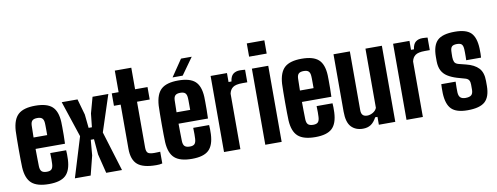

<svg xmlns="http://www.w3.org/2000/svg" viewBox="-65 -1141 3860 1491"><g transform="rotate(-10 1865.0 -395.5)"><path d="M221.5 9Q128 9 85.2 -29Q42.5 -67 37.5 -154.5Q36.5 -177.5 36 -215.8Q35.5 -254 35.5 -297.5Q35.5 -341 36 -380.2Q36.5 -419.5 37.5 -443.5Q43.5 -533 85.8 -571Q128 -609 220 -609Q311.5 -609 352.8 -571.8Q394 -534.5 398 -448.5Q398.5 -436.5 398.8 -408.2Q399 -380 398.8 -345Q398.5 -310 397 -278H165Q165 -243.5 165.8 -209.2Q166.5 -175 167 -141Q168 -112 180.5 -100Q193 -88 221.5 -88Q247.5 -88 258.8 -100Q270 -112 271.5 -141Q272.5 -155 272.5 -177.2Q272.5 -199.5 271.5 -226.5H397Q398 -217 398.5 -194.5Q399 -172 398 -154.5Q394 -67 353.2 -29Q312.5 9 221.5 9ZM165 -368H272.5Q272.5 -389.5 272.5 -409.2Q272.5 -429 272.2 -443.2Q272 -457.5 271.5 -463Q270 -489 258.2 -500.5Q246.5 -512 220 -512Q192 -512 180 -500.5Q168 -489 167 -463Q166.5 -438.5 166 -415Q165.5 -391.5 165 -368Z M426 0 522.5 -315.5 428 -600H552.5L588 -474.5L599 -367.5H625L636.5 -474.5L671 -600H795.5L701.5 -313L797.5 0H673L635.5 -151.5L625 -273.5H599.5L589 -151.5L550.5 0Z M1067 9Q964 9 919.8 -29Q875.5 -67 875.5 -154.5V-502H822.5V-600H876.5V-770H1006.5V-600H1104.5V-502H1004.5V-140.5Q1004.5 -111 1016.5 -99Q1028.5 -87 1067.5 -87Q1079.5 -87 1090.2 -87.5Q1101 -88 1114.5 -88.5V4Q1104 7 1092.2 8Q1080.5 9 1067 9Z M1349 9Q1255.5 9 1212.8 -29Q1170 -67 1165 -154.5Q1164 -177.5 1163.5 -215.8Q1163 -254 1163 -297.5Q1163 -341 1163.5 -380.2Q1164 -419.5 1165 -443.5Q1171 -533 1213.2 -571Q1255.5 -609 1347.5 -609Q1439 -609 1480.2 -571.8Q1521.5 -534.5 1525.5 -448.5Q1526 -436.5 1526.2 -408.2Q1526.5 -380 1526.2 -345Q1526 -310 1524.5 -278H1292.5Q1292.5 -243.5 1293.2 -209.2Q1294 -175 1294.5 -141Q1295.5 -112 1308 -100Q1320.5 -88 1349 -88Q1375 -88 1386.2 -100Q1397.5 -112 1399 -141Q1400 -155 1400 -177.2Q1400 -199.5 1399 -226.5H1524.5Q1525.5 -217 1526 -194.5Q1526.5 -172 1525.5 -154.5Q1521.5 -67 1480.8 -29Q1440 9 1349 9ZM1292.5 -368H1400Q1400 -389.5 1400 -409.2Q1400 -429 1399.8 -443.2Q1399.5 -457.5 1399 -463Q1397.5 -489 1385.8 -500.5Q1374 -512 1347.5 -512Q1319.5 -512 1307.5 -500.5Q1295.5 -489 1294.5 -463Q1294 -438.5 1293.5 -415Q1293 -391.5 1292.5 -368ZM1309 -640 1399 -772.5H1483.5L1389 -640Z M1602 0V-600H1731V-529.5H1754Q1759.5 -571 1780.2 -587.2Q1801 -603.5 1833.5 -603.5Q1845.5 -603.5 1856.8 -602.5Q1868 -601.5 1874 -601V-502H1835.5Q1781.5 -502 1759.2 -485Q1737 -468 1731 -437V0Z M1922.5 -695.5V-800H2061V-695.5ZM1927.5 0V-600H2056.5V0Z M2322 9Q2228.5 9 2185.8 -29Q2143 -67 2138 -154.5Q2137 -177.5 2136.5 -215.8Q2136 -254 2136 -297.5Q2136 -341 2136.5 -380.2Q2137 -419.5 2138 -443.5Q2144 -533 2186.2 -571Q2228.5 -609 2320.5 -609Q2412 -609 2453.2 -571.8Q2494.5 -534.5 2498.5 -448.5Q2499 -436.5 2499.2 -408.2Q2499.5 -380 2499.2 -345Q2499 -310 2497.5 -278H2265.5Q2265.5 -243.5 2266.2 -209.2Q2267 -175 2267.5 -141Q2268.5 -112 2281 -100Q2293.5 -88 2322 -88Q2348 -88 2359.2 -100Q2370.5 -112 2372 -141Q2373 -155 2373 -177.2Q2373 -199.5 2372 -226.5H2497.5Q2498.5 -217 2499 -194.5Q2499.5 -172 2498.5 -154.5Q2494.5 -67 2453.8 -29Q2413 9 2322 9ZM2265.5 -368H2373Q2373 -389.5 2373 -409.2Q2373 -429 2372.8 -443.2Q2372.5 -457.5 2372 -463Q2370.5 -489 2358.8 -500.5Q2347 -512 2320.5 -512Q2292.5 -512 2280.5 -500.5Q2268.5 -489 2267.5 -463Q2267 -438.5 2266.5 -415Q2266 -391.5 2265.5 -368Z M2697.5 9Q2639.5 9 2605.2 -27.2Q2571 -63.5 2571 -147.5V-600H2700V-136.5Q2700 -110 2711.8 -97.8Q2723.5 -85.5 2747.5 -85.5Q2769 -85.5 2791.5 -98.2Q2814 -111 2823 -133V-600H2952.5V0H2823V-62H2805Q2784.5 -24 2759 -7.5Q2733.5 9 2697.5 9Z M3041 0V-600H3170V-529.5H3193Q3198.5 -571 3219.2 -587.2Q3240 -603.5 3272.5 -603.5Q3284.5 -603.5 3295.8 -602.5Q3307 -601.5 3313 -601V-502H3274.5Q3220.5 -502 3198.2 -485Q3176 -468 3170 -437V0Z M3522.5 9Q3434 9 3395.8 -29Q3357.5 -67 3354 -154.5Q3353.5 -172 3353.8 -194.5Q3354 -217 3355 -226H3468Q3467 -199.5 3467 -177.2Q3467 -155 3467.5 -141Q3469 -112 3482.8 -100Q3496.5 -88 3522.5 -88Q3554 -88 3568 -100Q3582 -112 3582.5 -141Q3582.5 -154.5 3582.5 -158.8Q3582.5 -163 3582.5 -167Q3582.5 -171 3582.5 -183Q3582.5 -204 3575 -216.8Q3567.5 -229.5 3548 -235.5L3483 -254Q3440.5 -267 3411 -285.8Q3381.5 -304.5 3366.2 -334Q3351 -363.5 3350.5 -407.5Q3350.5 -417 3350.5 -425.5Q3350.5 -434 3350.5 -443Q3351 -532 3390.8 -570.5Q3430.5 -609 3528.5 -609Q3618 -609 3655.2 -571.8Q3692.5 -534.5 3696 -448.5Q3697 -431.5 3696.5 -408.5Q3696 -385.5 3695 -375.5H3578Q3578.5 -386.5 3578.8 -404Q3579 -421.5 3578.8 -438Q3578.5 -454.5 3578 -463Q3576.5 -490 3566 -501Q3555.5 -512 3528.5 -512Q3500 -512 3488.8 -501Q3477.5 -490 3476.5 -463Q3476 -450.5 3475.8 -443.5Q3475.5 -436.5 3475.5 -418.5Q3475.5 -395.5 3482.5 -379.8Q3489.5 -364 3514 -357.5L3571.5 -343Q3636 -327 3668.8 -292.2Q3701.5 -257.5 3701.5 -190Q3701.5 -181 3701.5 -170.8Q3701.5 -160.5 3701.5 -151.5Q3701 -65.5 3660 -28.2Q3619 9 3522.5 9Z"/></g></svg>

Font: Big Shoulders Display Thin ExtraBold
Style: Regular
Weight: 800
Version: Version 2.002